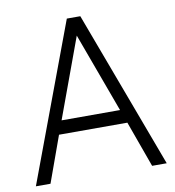

<svg xmlns="http://www.w3.org/2000/svg" viewBox="-79 -771 766 841"><g transform="rotate(-10 303.5 -350.0)"><path d="M174 -265 304 -619 434 -265ZM152 -205H456L530 0H595L334 -700H274L13 0H78Z"/></g></svg>

Font: Unageo Variable
Style: Regular
Weight: 300
Designer: Richard Sepsi
Foundry: Richard Sepsi
Version: Version 2.200